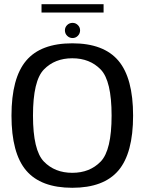

<svg xmlns="http://www.w3.org/2000/svg" viewBox="-20 -886 694 911"><path d="M323 5Q472 5 541.8 -77Q611.5 -159 611.5 -337.5Q611.5 -515.5 541.8 -598Q472 -680.5 323 -680.5Q173.5 -680.5 104 -598Q34.5 -515.5 34.5 -337.5Q34.5 -159 104.2 -77Q174 5 323 5ZM323 -66Q240 -66 188.2 -119.5Q136.5 -173 136.5 -337.5Q136.5 -503 188.2 -556.2Q240 -609.5 323 -609.5Q406 -609.5 457.8 -556.2Q509.5 -503 509.5 -337.5Q509.5 -173 457.8 -119.5Q406 -66 323 -66ZM324.5 -705.5Q339 -705.5 349.5 -716.2Q360 -727 360 -742Q360 -756.5 349.5 -767Q339 -777.5 324.5 -777.5Q309 -777.5 298.5 -767Q288 -756.5 288 -742Q288 -726.5 298.8 -716Q309.5 -705.5 324.5 -705.5ZM177 -826.5H471.5V-866H177Z"/></svg>

Font: Anybody UltraCondensed Thin
Style: Regular
Weight: 400
Version: Version 1.111